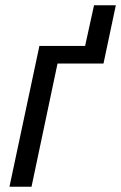

<svg xmlns="http://www.w3.org/2000/svg" viewBox="-20 -711 461 731"><path d="M16 0H100L199 -469H374L421 -691H338L304 -536H130Z"/></svg>

Font: Noto Sans SemiCondensed
Style: Italic
Weight: 400
Width: 4
Italic angle: -12°
Designer: Monotype Design Team
Foundry: Monotype Imaging Inc.
Version: Version 2.013